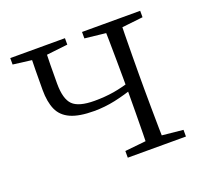

<svg xmlns="http://www.w3.org/2000/svg" viewBox="-95 -618 775 729"><g transform="rotate(-20 292.5 -254.0)"><path d="M245 -210Q185 -210 150.5 -225.5Q116 -241 102 -272.5Q88 -304 88 -352Q88 -393 88.5 -431.5Q89 -470 90 -508H151Q149 -468 148.5 -433Q148 -398 148 -356Q148 -294 172 -270Q196 -246 260 -246Q302 -246 338 -252Q374 -258 418 -272V-244Q372 -228 330 -219Q288 -210 245 -210ZM388 0Q389 -24 389.5 -64.5Q390 -105 390.5 -150.5Q391 -196 391 -233V-283Q391 -316 390.5 -359.5Q390 -403 389.5 -443.5Q389 -484 388 -508H455Q454 -484 453.5 -443.5Q453 -403 452.5 -359.5Q452 -316 452 -283V-226Q452 -192 452.5 -148.5Q453 -105 453.5 -64.5Q454 -24 455 0ZM14 -482V-508H235V-482L130 -470H109ZM304 0V-27L410 -38H430L539 -27V0ZM304 -482V-508H539V-482L432 -470H412Z"/></g></svg>

Font: Early Summer Mincho VF
Style: Regular
Weight: 250
Designer: GuiWonder
Version: Version 1.002